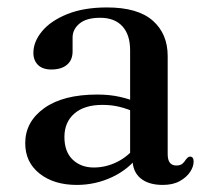

<svg xmlns="http://www.w3.org/2000/svg" viewBox="-20 -498 576 529"><path d="M345 -60.5V-70L338.5 -73V-359.5Q338.5 -402.5 317 -425.8Q295.5 -449 256 -449Q218 -449 199 -433Q180 -417 180 -395V-356.5Q180 -332.5 164.5 -319.5Q149 -306.5 121.5 -306.5Q97.5 -306.5 84.8 -319Q72 -331.5 72 -352.5Q72 -383 95.8 -411.8Q119.5 -440.5 165 -459Q210.5 -477.5 275 -477.5Q359.5 -477.5 400.8 -441.2Q442 -405 442 -343.5V-73.5Q442 -57 448.2 -49.5Q454.5 -42 465.5 -42Q477.5 -42 483.2 -47.5Q489 -53 492.5 -59Q495 -62 497.5 -64.2Q500 -66.5 504 -66.5Q508.5 -66.5 511 -63Q513.5 -59.5 513.5 -53Q513.5 -39 503.8 -24.2Q494 -9.5 475.2 1Q456.5 11.5 428.5 11.5Q389 11.5 367 -7Q345 -25.5 345 -60.5ZM49.5 -103.5Q49.5 -162.5 101.8 -200Q154 -237.5 248 -237.5Q282 -237.5 310 -231.2Q338 -225 359.5 -215L352 -189Q331.5 -198 309.8 -203.5Q288 -209 262 -209Q212.5 -209 185 -185.2Q157.5 -161.5 157.5 -120.5Q157.5 -80 180.2 -58.2Q203 -36.5 238.5 -36.5Q271.5 -36.5 302 -51.5Q332.5 -66.5 354.5 -94.5L364.5 -72Q335.5 -32 289.2 -10.2Q243 11.5 191.5 11.5Q128.5 11.5 89 -19.8Q49.5 -51 49.5 -103.5Z"/></svg>

Font: Fraunces 24pt
Style: Regular
Weight: 400
Version: Version 1.000;[b76b70a41]